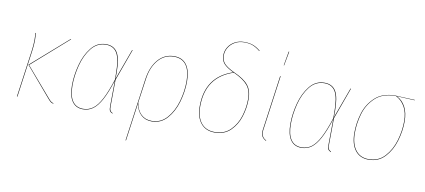

<svg xmlns="http://www.w3.org/2000/svg" viewBox="-79 -1026 3343 1510"><g transform="rotate(10 1592.0 -270.5)"><path d="M326 -25 124 -262 417 -519 420 -517 129 -261 329 -28Q342 -13 350 -7Q358 -1 371 3L369 6Q356 3 348 -3Q340 -9 326 -25ZM130 -372Q137 -421 137 -463Q137 -496 133 -517L137 -518Q141 -495 141 -462Q141 -421 134 -372L82 0H78Z M818 -315Q818 -286 817 -271L907 -517H911L819 -264L817 -61Q816 -31 822 -19.5Q828 -8 842 -2L841 2Q825 -5 818.5 -16Q812 -27 813 -60L815 -256Q783 -157 752 -99.5Q721 -42 686 -16.5Q651 9 606 9Q549 9 519 -34.5Q489 -78 489 -162Q489 -240 511 -324.5Q533 -409 580 -468Q627 -527 698 -527Q761 -527 789.5 -479.5Q818 -432 818 -315ZM493 -162Q493 -79 522 -37Q551 5 607 5Q651 5 685.5 -20.5Q720 -46 751 -105Q782 -164 814 -264V-310Q814 -428 786.5 -475.5Q759 -523 698 -523Q628 -523 582 -465Q536 -407 514.5 -323Q493 -239 493 -162Z M1375 -349Q1375 -268 1351 -185Q1327 -102 1277.5 -46.5Q1228 9 1155 9Q1103 9 1069.5 -22.5Q1036 -54 1025 -110L983 190L979 192L1049 -310Q1063 -409 1114 -468Q1165 -527 1242 -527Q1308 -527 1341.5 -481Q1375 -435 1375 -349ZM1371 -349Q1371 -434 1338.5 -478.5Q1306 -523 1241 -523Q1166 -523 1116 -465Q1066 -407 1053 -310L1026 -119Q1036 -59 1069.5 -27Q1103 5 1155 5Q1227 5 1275.5 -50Q1324 -105 1347.5 -187Q1371 -269 1371 -349Z M1896 -685 1893 -683Q1864 -707 1835.5 -718.5Q1807 -730 1766 -730Q1724 -730 1692 -712Q1660 -694 1642 -664.5Q1624 -635 1624 -601Q1624 -562 1647 -536.5Q1670 -511 1728 -484Q1809 -448 1842.5 -406.5Q1876 -365 1876 -295Q1876 -226 1854.5 -156.5Q1833 -87 1784 -39Q1735 9 1658 9Q1586 9 1546.5 -40Q1507 -89 1507 -175Q1507 -412 1721 -483Q1666 -509 1643 -535Q1620 -561 1620 -601Q1620 -636 1638.5 -666.5Q1657 -697 1690 -715Q1723 -733 1766 -733Q1807 -733 1837 -721.5Q1867 -710 1896 -685ZM1511 -175Q1511 -90 1549 -42.5Q1587 5 1658 5Q1734 5 1782 -42.5Q1830 -90 1851 -158.5Q1872 -227 1872 -295Q1872 -364 1838.5 -404.5Q1805 -445 1726 -481Q1511 -411 1511 -175Z M2034 -92Q2031 -76 2031 -62Q2031 -40 2040 -25Q2049 -10 2069 1L2068 4Q2046 -8 2036.5 -23Q2027 -38 2027 -62Q2027 -76 2030 -92L2089 -517H2093ZM2126 -719 2105 -606H2102L2122 -719Z M2562 -315Q2562 -286 2561 -271L2651 -517H2655L2563 -264L2561 -61Q2560 -31 2566 -19.5Q2572 -8 2586 -2L2585 2Q2569 -5 2562.5 -16Q2556 -27 2557 -60L2559 -256Q2527 -157 2496 -99.5Q2465 -42 2430 -16.5Q2395 9 2350 9Q2293 9 2263 -34.5Q2233 -78 2233 -162Q2233 -240 2255 -324.5Q2277 -409 2324 -468Q2371 -527 2442 -527Q2505 -527 2533.5 -479.5Q2562 -432 2562 -315ZM2237 -162Q2237 -79 2266 -37Q2295 5 2351 5Q2395 5 2429.5 -20.5Q2464 -46 2495 -105Q2526 -164 2558 -264V-310Q2558 -428 2530.5 -475.5Q2503 -523 2442 -523Q2372 -523 2326 -465Q2280 -407 2258.5 -323Q2237 -239 2237 -162Z M2741 -180Q2741 -258 2764 -335.5Q2787 -413 2846.5 -468.5Q2906 -524 3008 -524Q3018 -524 3165 -517L3164 -514L3020 -521Q3065 -499 3090 -452Q3115 -405 3115 -336Q3115 -260 3091.5 -180.5Q3068 -101 3017 -46Q2966 9 2887 9Q2817 9 2779 -41Q2741 -91 2741 -180ZM3111 -336Q3111 -405 3085.5 -451Q3060 -497 3014 -521H3008Q2907 -521 2848.5 -466Q2790 -411 2767.5 -334Q2745 -257 2745 -180Q2745 -93 2782 -44Q2819 5 2887 5Q2965 5 3015 -49.5Q3065 -104 3088 -182.5Q3111 -261 3111 -336Z"/></g></svg>

Font: Fira Sans Condensed Four
Style: Italic
Weight: 100
Width: 3
Italic angle: -8°
Designer: bBox Type GmbH & Carrois Corporate GbR & Edenspiekermann AG
Foundry: bBox Type GmbH & Carrois Corporate GbR & Edenspiekermann AG
Version: Version 4.301